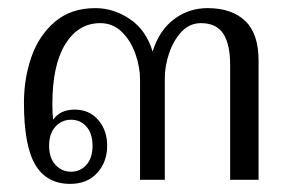

<svg xmlns="http://www.w3.org/2000/svg" viewBox="-20 -443 708 473"><path d="M39 -190Q39 -250 57.5 -303Q76 -356 115.5 -389.5Q155 -423 215 -423Q260 -423 300 -396Q340 -369 356 -316Q372 -368 408.5 -395.5Q445 -423 491 -423Q551 -423 584 -391.5Q617 -360 617 -294V0H547V-283Q547 -334 530 -360Q513 -386 475 -386Q447 -386 427 -364.5Q407 -343 396.5 -311.5Q386 -280 386 -251V0H325V-247Q325 -278 313.5 -310.5Q302 -343 280 -364.5Q258 -386 227 -386Q173 -386 141 -334.5Q109 -283 109 -186Q109 -162 111 -148Q128 -173 164 -173Q200 -173 222 -147.5Q244 -122 244 -84Q244 -44 219.5 -17Q195 10 153 10Q95 10 67 -37Q39 -84 39 -190ZM208 -84Q208 -114 193 -131Q178 -148 155 -148Q132 -148 116.5 -131Q101 -114 101 -84Q101 -54 116.5 -37Q132 -20 155 -20Q178 -20 193 -37Q208 -54 208 -84Z"/></svg>

Font: Taviraj Light
Style: Regular
Weight: 300
Designer: Katatrad Team
Foundry: CadsonDemak
Version: Version 1.001